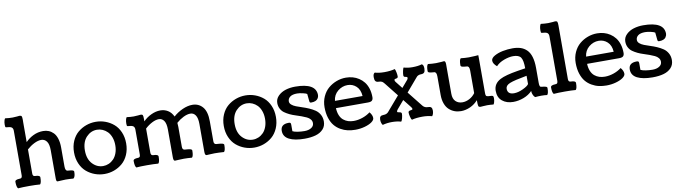

<svg xmlns="http://www.w3.org/2000/svg" viewBox="-35 -1354 7016 1987"><g transform="rotate(-10 3473.0 -360.0)"><path d="M207.5 -658.2V-451.7Q242.2 -488.3 290.5 -511.7Q338.9 -535.2 394 -535.2Q425.8 -535.2 452.4 -524.4Q479 -513.7 501.2 -491.2Q523.4 -468.8 536.1 -428.7Q548.8 -388.7 548.8 -334.5V-135.7Q548.8 -89.4 573.2 -87.4Q577.1 -86.9 584.2 -86.4Q591.3 -85.9 595.5 -85.4Q599.6 -85 605.5 -84.2Q611.3 -83.5 614.7 -82.8Q618.2 -82 622.8 -80.8Q627.4 -79.6 629.9 -78.1Q632.3 -76.7 634.8 -74.7Q637.2 -72.8 638.2 -70.1Q639.2 -67.4 639.2 -64Q639.2 -10.3 618.2 3.9Q576.7 0 537.1 0Q517.1 0 492.2 2Q467.3 3.9 454.6 3.9Q449.2 3.9 446 2.2Q442.9 0.5 440.4 -7.3Q438 -15.1 438 -29.8V-325.7Q438 -389.2 416.3 -418.7Q394.5 -448.2 358.9 -448.2Q324.7 -448.2 283.9 -427.7Q243.2 -407.2 207.5 -375V-122.6Q207.5 -115.2 208.3 -111.1Q209 -106.9 211.7 -101.6Q214.4 -96.2 221.2 -93.5Q228 -90.8 238.8 -90.8Q257.3 -90.8 270.5 -85Q283.7 -79.1 283.7 -67.4Q283.7 -10.3 267.6 3.9Q221.7 0 154.8 0Q84 0 37.1 3.9Q21 -10.7 21 -67.4Q21 -79.1 34.2 -85Q47.4 -90.8 65.9 -90.8Q85 -90.8 90.8 -98.9Q96.7 -106.9 96.7 -121.6V-590.3Q96.7 -616.2 81.8 -627Q66.9 -637.7 24.4 -639.6Q18.1 -641.1 16.4 -646Q14.6 -650.9 14.6 -667Q14.6 -691.9 20 -710.9Q25.4 -730 30.8 -732.9Q71.3 -727.5 108.4 -727.5Q130.4 -727.5 154.8 -730.2Q179.2 -732.9 180.7 -732.9Q197.8 -732.9 202.9 -724.4Q208 -715.8 208 -685.1Q208 -681.6 207.8 -672.6Q207.5 -663.6 207.5 -658.2Z M945.8 -534.7Q998 -534.7 1046.4 -517.1Q1094.7 -499.5 1133.5 -466.6Q1172.4 -433.6 1195.8 -380.4Q1219.2 -327.1 1219.2 -261.2Q1219.2 -195.3 1195.8 -141.8Q1172.4 -88.4 1133.5 -55.2Q1094.7 -22 1046.4 -4.4Q998 13.2 945.8 13.2Q893.1 13.2 844.7 -4.4Q796.4 -22 757.3 -55.2Q718.3 -88.4 694.8 -141.8Q671.4 -195.3 671.4 -261.2Q671.4 -327.1 694.8 -380.4Q718.3 -433.6 757.3 -466.6Q796.4 -499.5 844.7 -517.1Q893.1 -534.7 945.8 -534.7ZM944.8 -70.3Q975.6 -70.3 1003.9 -82.5Q1032.2 -94.7 1054.9 -117.9Q1077.6 -141.1 1091.3 -178.2Q1105 -215.3 1105 -261.2Q1105 -307.1 1091.3 -344.2Q1077.6 -381.3 1054.9 -404.3Q1032.2 -427.2 1003.9 -439.5Q975.6 -451.7 944.8 -451.7Q880.4 -451.7 833 -401.4Q785.6 -351.1 785.6 -261.2Q785.6 -171.4 833 -120.8Q880.4 -70.3 944.8 -70.3Z M1444.3 -478.5V-451.7Q1479.5 -488.3 1528.6 -511.5Q1577.6 -534.7 1625.5 -534.7Q1668.9 -534.7 1704.3 -513.2Q1739.7 -491.7 1761.2 -446.8Q1804.7 -485.8 1858.6 -510Q1912.6 -534.2 1961.9 -534.2Q2028.3 -534.2 2069.8 -485.8Q2111.3 -437.5 2111.3 -334.5V-125Q2111.3 -93.3 2136.2 -91.3Q2141.1 -90.8 2149.7 -90.3Q2158.2 -89.8 2163.1 -89.4Q2168 -88.9 2175.3 -88.1Q2182.6 -87.4 2187 -86.7Q2191.4 -85.9 2196.8 -84.7Q2202.1 -83.5 2205.3 -82Q2208.5 -80.6 2211.4 -78.6Q2214.4 -76.7 2215.6 -74Q2216.8 -71.3 2216.8 -67.9Q2216.8 -10.7 2200.7 3.9Q2143.6 0 2102.1 0Q2078.1 0 2052.7 2Q2027.3 3.9 2017.6 3.9Q2000.5 3.9 2000.5 -33.7V-325.7Q2000.5 -389.2 1980 -418.7Q1959.5 -448.2 1926.3 -448.2Q1893.1 -448.2 1853 -428.5Q1813 -408.7 1777.8 -377.4Q1780.3 -355.5 1780.3 -334.5V-125Q1780.3 -93.3 1804.7 -91.3Q1809.6 -90.8 1817.6 -90.3Q1825.7 -89.8 1830.3 -89.4Q1835 -88.9 1841.8 -88.1Q1848.6 -87.4 1852.5 -86.7Q1856.4 -85.9 1861.6 -84.7Q1866.7 -83.5 1869.6 -82Q1872.6 -80.6 1875.2 -78.6Q1877.9 -76.7 1879.2 -74Q1880.4 -71.3 1880.4 -67.9Q1880.4 -10.7 1864.3 3.9Q1817.4 0 1778.3 0Q1753.9 0 1724.6 2Q1695.3 3.9 1686 3.9Q1669.4 3.9 1669.4 -33.7V-325.7Q1669.4 -389.2 1648.9 -418.7Q1628.4 -448.2 1595.2 -448.2Q1562 -448.2 1522.5 -427.7Q1482.9 -407.2 1448.7 -375V-122.6Q1448.7 -115.7 1449.7 -111.1Q1450.7 -106.4 1453.6 -101.3Q1456.5 -96.2 1463.6 -93.5Q1470.7 -90.8 1481.4 -90.8Q1500 -90.8 1513.2 -85Q1526.4 -79.1 1526.4 -67.4Q1526.4 -10.3 1510.3 3.9Q1462.4 0 1392.1 0Q1316.4 0 1279.8 3.9Q1263.7 -10.7 1263.7 -67.4Q1263.7 -79.1 1276.9 -85Q1290 -90.8 1308.6 -90.8Q1325.7 -90.8 1331.8 -97.7Q1337.9 -104.5 1337.9 -121.6V-383.8Q1337.9 -409.7 1323 -420.4Q1308.1 -431.2 1265.6 -433.1Q1259.3 -434.6 1257.6 -439.5Q1255.9 -444.3 1255.9 -460.4Q1255.9 -485.4 1261.2 -504.4Q1266.6 -523.4 1272 -526.4Q1309.6 -521 1344.7 -521Q1366.7 -521 1391.1 -523.7Q1415.5 -526.4 1417 -526.4Q1434.1 -526.4 1439.2 -517.8Q1444.3 -509.3 1444.3 -478.5Z M2519.5 -534.7Q2571.8 -534.7 2620.1 -517.1Q2668.5 -499.5 2707.3 -466.6Q2746.1 -433.6 2769.5 -380.4Q2793 -327.1 2793 -261.2Q2793 -195.3 2769.5 -141.8Q2746.1 -88.4 2707.3 -55.2Q2668.5 -22 2620.1 -4.4Q2571.8 13.2 2519.5 13.2Q2466.8 13.2 2418.5 -4.4Q2370.1 -22 2331.1 -55.2Q2292 -88.4 2268.6 -141.8Q2245.1 -195.3 2245.1 -261.2Q2245.1 -327.1 2268.6 -380.4Q2292 -433.6 2331.1 -466.6Q2370.1 -499.5 2418.5 -517.1Q2466.8 -534.7 2519.5 -534.7ZM2518.6 -70.3Q2549.3 -70.3 2577.6 -82.5Q2606 -94.7 2628.7 -117.9Q2651.4 -141.1 2665 -178.2Q2678.7 -215.3 2678.7 -261.2Q2678.7 -307.1 2665 -344.2Q2651.4 -381.3 2628.7 -404.3Q2606 -427.2 2577.6 -439.5Q2549.3 -451.7 2518.6 -451.7Q2454.1 -451.7 2406.7 -401.4Q2359.4 -351.1 2359.4 -261.2Q2359.4 -171.4 2406.7 -120.8Q2454.1 -70.3 2518.6 -70.3Z M3273.4 -129.4Q3273.4 -80.1 3243.4 -47.6Q3213.4 -15.1 3164.1 -1Q3114.7 13.2 3047.4 13.2Q2943.8 13.2 2885.5 -16.6Q2827.1 -46.4 2827.1 -107.9Q2827.1 -177.7 2912.6 -177.7Q2926.3 -177.7 2930.7 -172.4Q2935.1 -167 2935.1 -151.9V-85.4Q2953.1 -75.7 2988.5 -70.3Q3023.9 -64.9 3060.1 -64.9Q3103 -64.9 3131.1 -82.8Q3159.2 -100.6 3159.2 -131.8Q3159.2 -153.8 3145 -171.1Q3130.9 -188.5 3107.9 -199.2Q3085 -210 3055.4 -220.9Q3025.9 -231.9 2995.4 -241.2Q2964.8 -250.5 2935.3 -264.6Q2905.8 -278.8 2882.8 -295.4Q2859.9 -312 2845.7 -338.9Q2831.5 -365.7 2831.5 -399.4Q2831.5 -442.9 2863.8 -474.6Q2896 -506.3 2942.6 -520.5Q2989.3 -534.7 3042.5 -534.7Q3261.2 -534.7 3261.2 -407.7Q3261.2 -399.9 3258.5 -391.1Q3255.9 -382.3 3248.3 -370.6Q3240.7 -358.9 3222.9 -351.3Q3205.1 -343.8 3179.2 -343.8Q3174.3 -343.8 3171.1 -344.7Q3168 -345.7 3166.3 -346.9Q3164.6 -348.1 3163.3 -351.3Q3162.1 -354.5 3161.9 -356Q3161.6 -357.4 3160.9 -362.5Q3160.2 -367.7 3160.2 -369.6L3153.3 -438Q3146.5 -444.8 3111.1 -453.1Q3075.7 -461.4 3050.3 -461.4Q3000.5 -461.4 2976.3 -442.9Q2952.1 -424.3 2952.1 -396Q2952.1 -375.5 2970 -359.9Q2987.8 -344.2 3016.1 -333.3Q3044.4 -322.3 3078.6 -311.5Q3112.8 -300.8 3147 -285.9Q3181.2 -271 3209.5 -252Q3237.8 -232.9 3255.6 -201.4Q3273.4 -169.9 3273.4 -129.4Z M3812 -288.6Q3812 -266.1 3800.5 -254.2Q3789.1 -242.2 3757.3 -242.2H3420.4Q3422.4 -197.8 3436 -165.5Q3449.7 -133.3 3472.2 -115Q3494.6 -96.7 3521.5 -88.1Q3548.3 -79.6 3580.1 -79.6Q3624.5 -79.6 3670.9 -95.2Q3717.3 -110.8 3754.9 -139.2Q3782.7 -106.4 3782.7 -74.7Q3782.7 -53.7 3754.9 -33.4Q3727.1 -13.2 3679.7 0Q3632.3 13.2 3581.1 13.2Q3539.1 13.2 3501.2 4.9Q3463.4 -3.4 3427 -24.2Q3390.6 -44.9 3364.3 -76.7Q3337.9 -108.4 3321.8 -158.2Q3305.7 -208 3305.7 -271Q3305.7 -332.5 3329.1 -383.8Q3352.5 -435.1 3391.1 -467.5Q3429.7 -500 3477.3 -517.6Q3524.9 -535.2 3575.2 -535.2Q3612.3 -535.2 3646.5 -525.9Q3680.7 -516.6 3710.9 -496.8Q3741.2 -477.1 3763.7 -448.5Q3786.1 -419.9 3799.1 -378.9Q3812 -337.9 3812 -288.6ZM3713.4 -317.9Q3709 -385.7 3670.7 -421.1Q3632.3 -456.5 3579.1 -456.5Q3522.5 -456.5 3476.3 -418.7Q3430.2 -380.9 3423.3 -317.9Z M4075.2 -402.8 4133.8 -328.6 4197.3 -402.8Q4205.1 -412.6 4205.1 -422.4Q4205.1 -429.7 4199 -432.6Q4192.9 -435.5 4185.3 -435.8Q4177.7 -436 4171.6 -440.7Q4165.5 -445.3 4165.5 -454.6Q4165.5 -474.1 4171.1 -500.7Q4176.8 -527.3 4182.6 -534.7Q4223.1 -522 4273.4 -522Q4334.5 -522 4374 -534.7Q4393.1 -525.4 4393.1 -488.3Q4393.1 -458.5 4382.6 -446.5Q4372.1 -434.6 4347.7 -434.6Q4333 -434.6 4321.5 -429.7Q4310.1 -424.8 4305.2 -419.9Q4300.3 -415 4293 -406.2Q4292.5 -405.8 4292 -405Q4291.5 -404.3 4291 -403.8L4178.7 -272L4300.3 -119.1Q4300.8 -118.7 4303.5 -115.2Q4306.2 -111.8 4306.9 -111.1Q4307.6 -110.4 4310.8 -106.9Q4314 -103.5 4315.4 -102.5Q4316.9 -101.6 4320.6 -98.9Q4324.2 -96.2 4326.9 -95Q4329.6 -93.8 4333.7 -92Q4337.9 -90.3 4342 -89.6Q4346.2 -88.9 4351.3 -88.1Q4356.4 -87.4 4362.3 -87.4Q4383.8 -87.4 4393.8 -77.4Q4403.8 -67.4 4403.8 -43.9Q4403.8 -26.9 4398.9 -10.7Q4394 5.4 4386.2 12.7Q4339.8 0 4287.1 0Q4220.7 0 4174.3 12.7Q4166.5 5.9 4159.7 -21Q4152.8 -47.9 4152.8 -67.4Q4152.8 -76.2 4159.9 -80.6Q4167 -85 4175.8 -85.7Q4184.6 -86.4 4191.7 -88.9Q4198.7 -91.3 4198.7 -96.2Q4199.2 -104.5 4188.5 -118.2L4120.6 -204.1L4047.4 -118.2Q4036.6 -104.5 4037.1 -96.2Q4037.1 -91.3 4044.2 -88.9Q4051.3 -86.4 4060.1 -85.7Q4068.8 -85 4075.9 -80.6Q4083 -76.2 4083 -67.4Q4083 -47.9 4076.2 -21Q4069.3 5.9 4061.5 12.7Q4017.6 0 3965.8 0Q3914.1 0 3867.7 12.7Q3859.9 5.4 3855 -10.7Q3850.1 -26.9 3850.1 -43.9Q3850.1 -67.4 3860.1 -77.4Q3870.1 -87.4 3891.6 -87.4Q3897.5 -87.4 3902.6 -88.1Q3907.7 -88.9 3911.9 -89.6Q3916 -90.3 3920.2 -92Q3924.3 -93.8 3927 -95Q3929.7 -96.2 3933.3 -98.9Q3937 -101.6 3938.5 -102.5Q3939.9 -103.5 3943.1 -106.9Q3946.3 -110.4 3947 -111.1Q3947.8 -111.8 3950.4 -115.2Q3953.1 -118.7 3953.6 -119.1L4075.7 -261.2L3962.9 -403.8Q3948.7 -421.4 3939.5 -426.8Q3925.8 -434.6 3906.2 -434.6Q3881.8 -434.6 3871.3 -446.5Q3860.8 -458.5 3860.8 -488.3Q3860.8 -525.4 3879.9 -534.7Q3919.4 -522 3980.5 -522Q4043.9 -522 4089.8 -534.7Q4095.7 -527.3 4101.3 -500.7Q4106.9 -474.1 4106.9 -454.6Q4106.9 -445.3 4100.8 -440.7Q4094.7 -436 4087.2 -435.8Q4079.6 -435.5 4073.5 -432.6Q4067.4 -429.7 4067.4 -422.4Q4067.4 -412.6 4075.2 -402.8Z M4966.8 -491.2V-133.3Q4966.8 -120.6 4967.3 -115.2Q4967.8 -109.9 4970 -103.3Q4972.2 -96.7 4977.3 -94.5Q4982.4 -92.3 4991.2 -90.6Q5000 -88.9 5014.6 -88.9Q5036.6 -88.9 5042.7 -83.5Q5048.8 -78.1 5048.8 -61.5Q5048.8 -37.1 5043.2 -18.3Q5037.6 0.5 5032.7 3.9Q4997.1 0 4966.8 0Q4946.8 0 4925 2Q4903.3 3.9 4898.4 3.9Q4878.9 3.9 4874.8 -7.8Q4870.6 -19.5 4870.6 -70.3Q4836.4 -30.8 4788.3 -8.8Q4740.2 13.2 4690.4 13.2Q4654.3 13.2 4622.8 1.2Q4591.3 -10.7 4565.9 -34.2Q4540.5 -57.6 4525.9 -97.2Q4511.2 -136.7 4511.2 -187.5V-383.3Q4511.2 -429.7 4486.8 -431.6Q4482.9 -432.1 4475.8 -432.6Q4468.8 -433.1 4464.6 -433.6Q4460.4 -434.1 4454.6 -434.8Q4448.7 -435.5 4445.3 -436.3Q4441.9 -437 4437.3 -438.2Q4432.6 -439.5 4430.2 -440.9Q4427.7 -442.4 4425.3 -444.3Q4422.9 -446.3 4421.9 -449Q4420.9 -451.7 4420.9 -455.1Q4420.9 -511.7 4437 -526.4Q4482.9 -521 4521.5 -521Q4548.3 -521 4576.4 -523.7Q4604.5 -526.4 4605.5 -526.4Q4622.1 -526.4 4622.1 -491.2V-181.6Q4622.1 -127.9 4649.9 -101.1Q4677.7 -74.2 4721.2 -74.2Q4758.3 -74.2 4795.2 -93.8Q4832 -113.3 4856 -147V-383.3Q4856 -429.7 4831.5 -431.6Q4827.6 -432.1 4820.6 -432.6Q4813.5 -433.1 4809.3 -433.6Q4805.2 -434.1 4799.3 -434.8Q4793.5 -435.5 4790 -436.3Q4786.6 -437 4782 -438.2Q4777.3 -439.5 4774.9 -440.9Q4772.5 -442.4 4770 -444.3Q4767.6 -446.3 4766.6 -449Q4765.6 -451.7 4765.6 -455.1Q4765.6 -512.2 4781.7 -526.4Q4827.6 -521 4866.2 -521Q4898.4 -521 4931.9 -523.7Q4965.3 -526.4 4966.3 -526.4Q4966.8 -526.4 4966.8 -491.2Z M5440.9 -66.4Q5405.3 -28.8 5350.8 -7.8Q5296.4 13.2 5240.2 13.2Q5170.4 13.2 5125 -23.9Q5079.6 -61 5079.6 -131.3Q5079.6 -206.5 5152.3 -244.6Q5207 -273.9 5339.8 -295.4Q5364.7 -299.8 5420.9 -308.1Q5420.9 -391.1 5399.9 -422.4Q5378.9 -453.6 5319.3 -453.6Q5275.9 -453.6 5222.7 -434.1Q5169.4 -414.6 5137.7 -379.9Q5098.1 -413.1 5098.1 -444.8Q5098.1 -472.2 5135.7 -493.4Q5173.3 -514.6 5224.4 -524.7Q5275.4 -534.7 5326.7 -534.7Q5375 -534.7 5411.4 -522.7Q5447.8 -510.7 5475.6 -483.4Q5503.4 -456.1 5517.8 -408.2Q5532.2 -360.4 5532.2 -292V-135.7Q5532.2 -115.7 5535.4 -105.7Q5538.6 -95.7 5542.5 -93.5Q5546.4 -91.3 5555.2 -90.3Q5570.3 -88.9 5577.6 -87.6Q5585 -86.4 5594.7 -84Q5604.5 -81.5 5608.6 -77.6Q5612.8 -73.7 5612.8 -67.9Q5612.8 -10.3 5596.7 3.9Q5573.2 0 5535.6 0Q5501.5 0 5472.2 3.4Q5468.8 1 5463.6 -3.4Q5458.5 -7.8 5449.7 -25.9Q5440.9 -43.9 5440.9 -66.4ZM5262.7 -73.7Q5307.1 -73.7 5358.9 -98.4Q5410.6 -123 5421.4 -143.1V-229.5Q5288.1 -205.6 5241.5 -186.5Q5194.8 -167.5 5194.8 -132.8Q5194.8 -73.7 5262.7 -73.7Z M5836.4 -122.6Q5836.4 -115.2 5837.2 -111.1Q5837.9 -106.9 5840.6 -101.6Q5843.3 -96.2 5850.1 -93.5Q5856.9 -90.8 5867.7 -90.8Q5886.2 -90.8 5899.4 -85Q5912.6 -79.1 5912.6 -67.4Q5912.6 -10.3 5896.5 3.9Q5854.5 0 5784.2 0Q5709 0 5666 3.9Q5649.9 -10.7 5649.9 -67.4Q5649.9 -79.1 5663.1 -85Q5676.3 -90.8 5694.8 -90.8Q5713.9 -90.8 5719.7 -98.9Q5725.6 -106.9 5725.6 -121.6V-590.3Q5725.6 -616.2 5710.7 -627Q5695.8 -637.7 5653.3 -639.6Q5647 -641.1 5645.3 -646Q5643.6 -650.9 5643.6 -667Q5643.6 -691.9 5648.9 -710.9Q5654.3 -730 5659.7 -732.9Q5700.2 -727.5 5737.3 -727.5Q5759.3 -727.5 5783.7 -730.2Q5808.1 -732.9 5809.6 -732.9Q5826.7 -732.9 5831.8 -724.4Q5836.9 -715.8 5836.9 -685.1Q5836.9 -684.1 5836.9 -682.1Q5836.4 -613.3 5836.4 -122.6Z M6451.2 -288.6Q6451.2 -266.1 6439.7 -254.2Q6428.2 -242.2 6396.5 -242.2H6059.6Q6061.5 -197.8 6075.2 -165.5Q6088.9 -133.3 6111.3 -115Q6133.8 -96.7 6160.6 -88.1Q6187.5 -79.6 6219.2 -79.6Q6263.7 -79.6 6310.1 -95.2Q6356.4 -110.8 6394 -139.2Q6421.9 -106.4 6421.9 -74.7Q6421.9 -53.7 6394 -33.4Q6366.2 -13.2 6318.8 0Q6271.5 13.2 6220.2 13.2Q6178.2 13.2 6140.4 4.9Q6102.5 -3.4 6066.2 -24.2Q6029.8 -44.9 6003.4 -76.7Q5977.1 -108.4 5960.9 -158.2Q5944.8 -208 5944.8 -271Q5944.8 -332.5 5968.3 -383.8Q5991.7 -435.1 6030.3 -467.5Q6068.8 -500 6116.5 -517.6Q6164.1 -535.2 6214.4 -535.2Q6251.5 -535.2 6285.6 -525.9Q6319.8 -516.6 6350.1 -496.8Q6380.4 -477.1 6402.8 -448.5Q6425.3 -419.9 6438.2 -378.9Q6451.2 -337.9 6451.2 -288.6ZM6352.5 -317.9Q6348.1 -385.7 6309.8 -421.1Q6271.5 -456.5 6218.3 -456.5Q6161.6 -456.5 6115.5 -418.7Q6069.3 -380.9 6062.5 -317.9Z M6930.7 -129.4Q6930.7 -80.1 6900.6 -47.6Q6870.6 -15.1 6821.3 -1Q6772 13.2 6704.6 13.2Q6601.1 13.2 6542.7 -16.6Q6484.4 -46.4 6484.4 -107.9Q6484.4 -177.7 6569.8 -177.7Q6583.5 -177.7 6587.9 -172.4Q6592.3 -167 6592.3 -151.9V-85.4Q6610.4 -75.7 6645.8 -70.3Q6681.2 -64.9 6717.3 -64.9Q6760.3 -64.9 6788.3 -82.8Q6816.4 -100.6 6816.4 -131.8Q6816.4 -153.8 6802.2 -171.1Q6788.1 -188.5 6765.1 -199.2Q6742.2 -210 6712.6 -220.9Q6683.1 -231.9 6652.6 -241.2Q6622.1 -250.5 6592.5 -264.6Q6563 -278.8 6540 -295.4Q6517.1 -312 6502.9 -338.9Q6488.8 -365.7 6488.8 -399.4Q6488.8 -442.9 6521 -474.6Q6553.2 -506.3 6599.9 -520.5Q6646.5 -534.7 6699.7 -534.7Q6918.5 -534.7 6918.5 -407.7Q6918.5 -399.9 6915.8 -391.1Q6913.1 -382.3 6905.5 -370.6Q6897.9 -358.9 6880.1 -351.3Q6862.3 -343.8 6836.4 -343.8Q6831.5 -343.8 6828.4 -344.7Q6825.2 -345.7 6823.5 -346.9Q6821.8 -348.1 6820.6 -351.3Q6819.3 -354.5 6819.1 -356Q6818.8 -357.4 6818.1 -362.5Q6817.4 -367.7 6817.4 -369.6L6810.5 -438Q6803.7 -444.8 6768.3 -453.1Q6732.9 -461.4 6707.5 -461.4Q6657.7 -461.4 6633.5 -442.9Q6609.4 -424.3 6609.4 -396Q6609.4 -375.5 6627.2 -359.9Q6645 -344.2 6673.3 -333.3Q6701.7 -322.3 6735.8 -311.5Q6770 -300.8 6804.2 -285.9Q6838.4 -271 6866.7 -252Q6895 -232.9 6912.8 -201.4Q6930.7 -169.9 6930.7 -129.4Z"/></g></svg>

Font: Coustard
Style: Regular
Weight: 400
Foundry: vernon adams
Version: Version 1.000